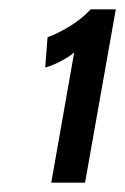

<svg xmlns="http://www.w3.org/2000/svg" viewBox="-20 -778 268 412"><path d="M90 -386 146.5 -707 165.5 -690.5Q142 -664.5 119.2 -651.5Q96.5 -638.5 77 -633L82 -698Q106.5 -707 132.5 -723.5Q158.5 -740 174.5 -758H228.5L162.5 -386Z"/></svg>

Font: Cabin
Style: Italic
Weight: 400
Width: 4
Italic angle: -10°
Designer: Pablo Impallari
Foundry: Pablo Impallari. http://www.impallari.com Igino Marini. http://www.ikern.com
Version: Version 3.001